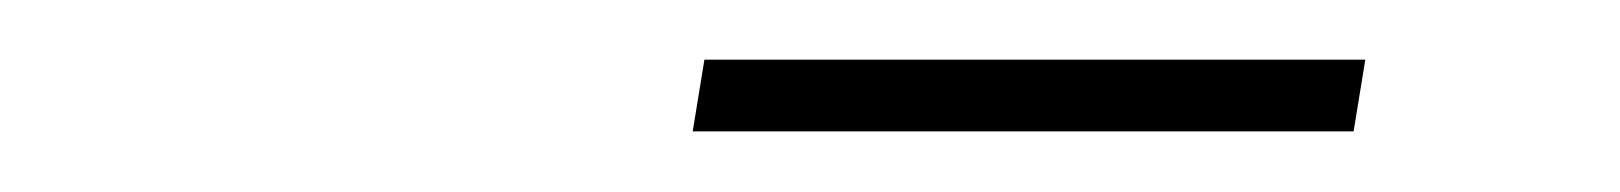

<svg xmlns="http://www.w3.org/2000/svg" viewBox="-20 -702 540 64"><path d="M431.2 -658.2H210.9L214.8 -682.1H435.1Z"/></svg>

Font: Creato Display Thin
Style: Italic
Weight: 265
Italic angle: -10°
Version: Version 1.000